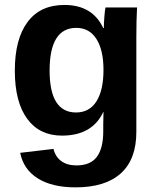

<svg xmlns="http://www.w3.org/2000/svg" viewBox="-20 -559 651 790"><path d="M291 211.9Q194.3 211.9 135.5 175Q76.7 138.2 63 69.8L200.2 53.7Q207.5 85.4 231.7 103.5Q255.9 121.6 294.9 121.6Q352.1 121.6 378.4 86.4Q404.8 51.3 404.8 -18.1V-45.9L405.8 -98.1H404.8Q359.4 -1 234.9 -1Q142.6 -1 91.8 -70.3Q41 -139.6 41 -268.6Q41 -397.9 93.3 -468.3Q145.5 -538.6 245.1 -538.6Q360.4 -538.6 404.8 -443.4H407.2Q407.2 -460.4 409.4 -489.7Q411.6 -519 414.1 -528.3H543.9Q541 -475.6 541 -406.2V-16.1Q541 96.7 477.1 154.3Q413.1 211.9 291 211.9ZM405.8 -271.5Q405.8 -353 376.7 -398.7Q347.7 -444.3 293.9 -444.3Q184.1 -444.3 184.1 -268.6Q184.1 -96.2 293 -96.2Q347.7 -96.2 376.7 -141.8Q405.8 -187.5 405.8 -271.5Z"/></svg>

Font: Liberation Sans
Style: Bold
Weight: 700
Designer: Steve Matteson
Foundry: Ascender Corporation
Version: Version 2.1.5